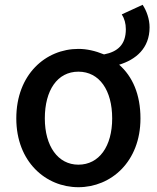

<svg xmlns="http://www.w3.org/2000/svg" viewBox="-20 -768 654 801"><path d="M575 -748 488 -708C499 -691 505 -670 505 -646C505 -582 471 -552 414 -541C377 -556 342 -564 307 -564C171 -564 48 -458 48 -274C48 -93 171 13 307 13C443 13 566 -93 566 -274C566 -374 533 -449 477 -498C546 -519 604 -566 604 -654C604 -689 591 -724 575 -748ZM307 -81C222 -81 167 -158 167 -274C167 -391 219 -469 307 -469C395 -469 448 -391 448 -274C448 -158 394 -81 307 -81Z"/></svg>

Font: Spoqa Han Sans Neo Medium
Style: Regular
Weight: 500
Designer: [Spoqa Han Sans Neo] Dong-huui Kim ___ Younghwa Kang ___ Yujin Lee ___ [Noto Sans] Ryoko NISHIZUKA ____ (kana & ideograp
Foundry: Spoqa (http://www.spoqa-han-sans.com)
Version: Version 1.100;hotconv 1.0.109;makeotfexe 2.5.65596